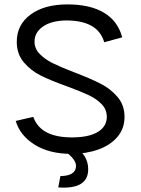

<svg xmlns="http://www.w3.org/2000/svg" viewBox="-20 -693 642 877"><path d="M246.1 163.1 255.9 111.3Q324.2 110.4 327.1 68.4Q330.1 36.1 275.4 -2.9L322.3 -23.4Q382.8 17.6 382.8 79.1Q383.8 172.9 246.1 163.1ZM51.8 -140.6 131.8 -159.2Q131.8 -159.2 134.8 -152.3Q169.9 -65.4 308.6 -65.4Q385.7 -65.4 426.8 -90.3Q467.8 -115.2 467.8 -159.2Q467.8 -193.4 443.8 -217.8Q419.9 -242.2 384.3 -258.8Q348.6 -275.4 288.1 -297.9Q213.9 -324.2 167.5 -347.2Q121.1 -370.1 88.9 -408.2Q56.6 -446.3 56.6 -502Q56.6 -580.1 119.6 -626.5Q182.6 -672.9 288.1 -672.9Q391.6 -672.9 455.1 -634.8Q518.6 -596.7 538.1 -522.5L456.1 -500Q427.7 -599.6 282.2 -599.6Q214.8 -598.6 176.3 -571.8Q137.7 -544.9 137.7 -502.9Q137.7 -470.7 161.6 -446.3Q185.5 -421.9 221.2 -404.3Q256.8 -386.7 317.4 -363.3Q391.6 -335 438 -311.5Q484.4 -288.1 516.6 -250.5Q548.8 -212.9 548.8 -159.2Q548.8 -105.5 516.1 -67.4Q483.4 -29.3 428.2 -9.8Q373 9.8 305.7 9.8Q205.1 9.8 138.2 -32.2Q71.3 -74.2 51.8 -140.6Z"/></svg>

Font: BF_TEXT
Style: Regular
Weight: 400
Foundry: EA DICE
Version: Version 1.404